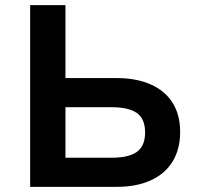

<svg xmlns="http://www.w3.org/2000/svg" viewBox="-20 -725 772 745"><path d="M97 0V-705H234V-422H434Q509 -422 564.5 -397.5Q620 -373 649.5 -326.5Q679 -280 679 -213Q679 -146 649.5 -98Q620 -50 564.5 -25Q509 0 434 0ZM234 -113H413Q480 -113 511.5 -136Q543 -159 543 -211Q543 -264 511 -286.5Q479 -309 413 -309H234Z"/></svg>

Font: Nunito Sans 7pt
Style: Bold
Weight: 700
Designer: Vernon Adams
Foundry: Vernon Adams
Version: Version 3.101;gftools[0.9.27]